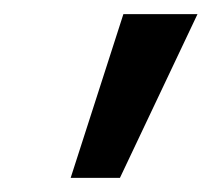

<svg xmlns="http://www.w3.org/2000/svg" viewBox="-20 -772 300 272"><path d="M154.8 -752H259.8L149.9 -520H80.1Z"/></svg>

Font: Pattaya
Style: Regular
Weight: 400
Designer: Pablo Impallari / Thai characters Designed by Thanarat Vachiruckul and Suppakit Chalermlarp
Foundry: Pablo Impallari
Version: Version 2.001